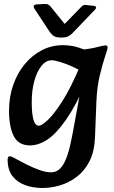

<svg xmlns="http://www.w3.org/2000/svg" viewBox="-20 -715 566 956"><path d="M192 221Q144 221 104.5 206.5Q65 192 41.5 161Q18 130 18 80Q18 63 29 63Q34 63 42 67Q50 71 63 78Q81 88 111.5 103.5Q142 119 175 131Q208 143 233 143Q249 143 263.5 136Q278 129 291.5 109.5Q305 90 317 53.5Q329 17 340 -42L390 -313L372 -337L373 -465Q437 -473 466 -481Q495 -489 506 -489Q516 -489 516 -477Q516 -472 503.5 -435Q491 -398 477 -340Q463 -282 460 -210L453 -30Q450 40 425.5 88Q401 136 362 165.5Q323 195 278.5 208Q234 221 192 221ZM129 9Q73 9 49 -36.5Q25 -82 25 -164Q25 -233 46 -292.5Q67 -352 103.5 -396Q140 -440 188.5 -465Q237 -490 292 -490Q335 -490 370.5 -478.5Q406 -467 431 -455L402 -350Q375 -368 341.5 -383Q308 -398 279.5 -406.5Q251 -415 237 -415Q209 -415 186.5 -387Q164 -359 151 -312Q138 -265 138 -207Q138 -149 146.5 -119Q155 -89 174 -89Q187 -89 217.5 -117Q248 -145 291 -212Q334 -279 383 -397L411 -308Q357 -188 308.5 -118.5Q260 -49 216 -20Q172 9 129 9ZM453 -667Q460 -675 458 -680Q456 -685 446 -686L409 -690Q401 -691 396.5 -689.5Q392 -688 387 -683L302 -596L232 -682Q228 -687 221.5 -691.5Q215 -696 198 -695L160 -693Q152 -692 149 -687Q146 -682 150 -674L225 -560Q238 -541 250 -534.5Q262 -528 285 -528Q308 -528 319.5 -534Q331 -540 340 -549Z"/></svg>

Font: Alkatra
Style: Regular
Weight: 400
Designer: Suman Bhandary
Version: Version 1.100;gftools[0.9.22]